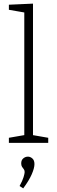

<svg xmlns="http://www.w3.org/2000/svg" viewBox="-20 -788 315 1059"><path d="M162 -35 154 -44 246 -28V0H29V-28L121 -44L114 -35V-727L121 -718L29 -734V-762L162 -768ZM108 251 88 238Q104 209 110 189Q116 169 116 161Q116 151 111 145Q106 139 101.5 132Q97 125 97 113Q97 95 108.5 85.5Q120 76 134 76Q147 76 158.5 86Q170 96 170 117Q170 139 155 173.5Q140 208 108 251Z"/></svg>

Font: Bitter Thin Light
Style: Regular
Weight: 300
Version: Version 2.002